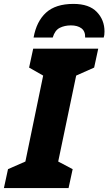

<svg xmlns="http://www.w3.org/2000/svg" viewBox="-52 -963 555 983"><path d="M-32 0 -11 -97 78 -136 169 -576 97 -617 118 -714H451L430 -617L338 -576L246 -136L320 -97L299 0ZM120 -771Q135 -854 184 -898.5Q233 -943 324 -943Q404 -943 443.5 -902Q483 -861 483 -802Q483 -791 482 -784Q481 -777 479 -771H384Q385 -803 365 -818Q345 -833 311 -833Q279 -833 254 -820.5Q229 -808 218 -771Z"/></svg>

Font: Noto Sans Disp ExtBd
Style: Italic
Weight: 800
Italic angle: -12°
Designer: Monotype Design Team
Foundry: Monotype Imaging Inc.
Version: Version 2.000;GOOG;noto-source:20170915:90ef993387c0